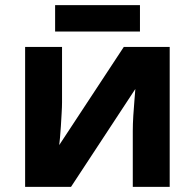

<svg xmlns="http://www.w3.org/2000/svg" viewBox="-20 -729 760 749"><path d="M222 -546V-330Q222 -313 220.5 -288Q219 -263 217.5 -237Q216 -211 214 -191Q212 -171 211 -163L463 -546H642V0H498V-218Q498 -245 500 -277.5Q502 -310 504.5 -338.5Q507 -367 508 -382L257 0H78V-546ZM526 -709V-606H195V-709Z"/></svg>

Font: Noto IKEA Latin
Style: Bold
Weight: 700
Designer: Monotype Design Team
Foundry: Monotype Imaging Inc.
Version: Version 1.0